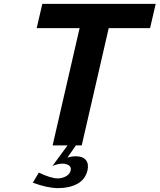

<svg xmlns="http://www.w3.org/2000/svg" viewBox="-20 -749 822 989"><path d="M344 129Q348 112 335 103Q322 94 301 94Q278 94 250 106L328 0H251L390 -604H169L198 -729H782L753 -604H540L401 0H371L327 63Q348 56 371 56Q406 56 422 75Q438 94 431 127Q420 175 379 197.5Q338 220 280 220Q224 220 149 192L180 140Q242 170 278 170Q300 170 320 159Q340 148 344 129Z"/></svg>

Font: Miedinger
Style: Bold-Italic
Weight: 700
Italic angle: -13°
Version: Version 001.000